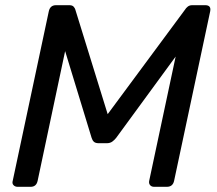

<svg xmlns="http://www.w3.org/2000/svg" viewBox="-20 -720 837 740"><path d="M48 0Q38 0 32 -6.5Q26 -13 29 -23L168 -676Q173 -700 196 -700H247Q259 -700 264 -694Q269 -688 270 -684L395 -280L694 -684Q696 -688 703 -694Q710 -700 721 -700H771Q795 -700 790 -676L651 -23Q646 0 623 0H574Q564 0 558.5 -6.5Q553 -13 555 -23L657 -502L428 -189Q421 -180 412.5 -174Q404 -168 391 -168H361Q348 -168 342 -173.5Q336 -179 333 -189L231 -523L125 -23Q120 0 98 0Z"/></svg>

Font: Lubike
Style: Italic
Weight: 400
Italic angle: -12°
Foundry: Honoka55
Version: Version 1.000;July 22, 2022;FontCreator 14.0.0.2862 64-bit